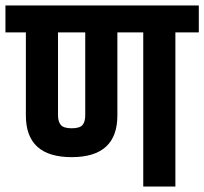

<svg xmlns="http://www.w3.org/2000/svg" viewBox="-55 -685 750 705"><path d="M376 -261Q376 -108 208 -108Q40 -108 40 -261V-566H-35V-665H675V-566H589V0H471V-566H376ZM258 -566H158V-262Q158 -238 168.5 -226Q179 -214 208 -214Q238 -214 248 -226Q258 -238 258 -262Z"/></svg>

Font: Khand ExtraBold
Style: Regular
Weight: 800
Designer: Sanchit Sawaria and Jyotish Sonowal (Devanagari), Satya Rajpurohit (Latin)
Foundry: Indian Type Foundry
Version: Version 2.000;PS 1.0;hotconv 1.0.79;makeotf.lib2.5.61930